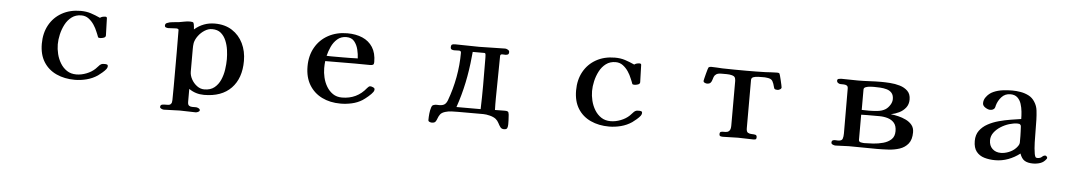

<svg xmlns="http://www.w3.org/2000/svg" viewBox="-37 -895 8073 1432"><g transform="rotate(5 4000.0 -179.0)"><path d="M760 -119Q760 -108 752 -97Q742 -84 724.5 -69Q707 -54 693 -44Q656 -19 611.5 -7.5Q567 4 523 4Q446 4 385 -24Q324 -52 289.5 -107Q255 -162 255 -243Q255 -323 288.5 -383.5Q322 -444 382.5 -478Q443 -512 523 -512Q565 -512 599 -501Q633 -490 670 -473Q679 -480 689.5 -482.5Q700 -485 711 -485Q715 -485 718.5 -482.5Q722 -480 722 -475Q722 -443 724 -410.5Q726 -378 726 -346Q726 -333 711.5 -328Q697 -323 687 -323Q682 -323 677.5 -323.5Q673 -324 669 -327Q665 -337 661.5 -347Q658 -357 653 -367Q643 -393 626 -418.5Q609 -444 585.5 -461.5Q562 -479 531 -479Q489 -479 459 -456.5Q429 -434 410.5 -398.5Q392 -363 383 -323.5Q374 -284 374 -249Q374 -214 383 -177Q392 -140 411.5 -108Q431 -76 460.5 -56.5Q490 -37 531 -37Q568 -37 606.5 -52Q645 -67 671 -92Q679 -99 689.5 -111.5Q700 -124 708 -128Q715 -132 722.5 -132.5Q730 -133 738 -133Q746 -133 753 -130.5Q760 -128 760 -119Z M1640 -248Q1640 -280 1635 -316.5Q1630 -353 1616 -386.5Q1602 -420 1577 -441Q1552 -462 1511 -462Q1483 -462 1455.5 -444.5Q1428 -427 1408.5 -400.5Q1389 -374 1383 -347Q1381 -336 1380.5 -324.5Q1380 -313 1380 -302Q1380 -259 1380 -217Q1380 -175 1380 -132Q1380 -104 1395.5 -75.5Q1411 -47 1436.5 -28Q1462 -9 1491 -9Q1538 -9 1567 -32.5Q1596 -56 1612 -92.5Q1628 -129 1634 -170.5Q1640 -212 1640 -248ZM1768 -246Q1768 -116 1696.5 -42Q1625 32 1493 32Q1430 32 1380 -3V94Q1380 115 1389.5 122Q1399 129 1413.5 129Q1428 129 1443 129Q1450 129 1461 134.5Q1472 140 1472 149Q1472 157 1461 162Q1450 167 1443 167Q1413 167 1383.5 165.5Q1354 164 1324 164Q1294 164 1264 166Q1234 168 1204 168Q1197 168 1186 163Q1175 158 1175 150Q1175 134 1190 131.5Q1205 129 1223.5 129.5Q1242 130 1250 124Q1258 117 1260 109Q1262 101 1262 91Q1262 65 1262.5 38.5Q1263 12 1263 -14V-268Q1263 -309 1262.5 -350.5Q1262 -392 1262 -433Q1262 -440 1256 -442Q1250 -444 1245 -444Q1230 -444 1215 -442.5Q1200 -441 1185 -441Q1177 -441 1167.5 -444Q1158 -447 1158 -458Q1158 -473 1172 -478Q1189 -486 1214 -488Q1239 -490 1258 -492Q1279 -495 1299.5 -499.5Q1320 -504 1342 -504Q1364 -504 1368 -497Q1372 -490 1374 -470L1376 -448Q1442 -505 1528 -505Q1604 -505 1657.5 -470.5Q1711 -436 1739.5 -377.5Q1768 -319 1768 -246Z M2612 -339Q2611 -370 2602.5 -405Q2594 -440 2573.5 -465Q2553 -490 2514 -490Q2474 -490 2446.5 -466Q2419 -442 2403 -407Q2387 -372 2379 -338Q2396 -337 2413 -337Q2430 -337 2446 -337H2502Q2530 -337 2557 -337.5Q2584 -338 2612 -339ZM2757 -120Q2757 -110 2751 -101Q2740 -85 2716 -64.5Q2692 -44 2675 -33Q2640 -11 2597.5 -1.5Q2555 8 2513 8Q2434 8 2373.5 -22Q2313 -52 2278.5 -109Q2244 -166 2244 -247Q2244 -328 2279 -389.5Q2314 -451 2376.5 -485Q2439 -519 2519 -519Q2583 -519 2632 -498Q2681 -477 2709 -433.5Q2737 -390 2737 -322Q2737 -307 2730 -302.5Q2723 -298 2709 -298Q2681 -298 2652.5 -298.5Q2624 -299 2595 -299Q2540 -299 2484 -298.5Q2428 -298 2372 -298Q2369 -271 2369 -245Q2369 -211 2377.5 -175Q2386 -139 2404.5 -108Q2423 -77 2451.5 -57.5Q2480 -38 2520 -38Q2632 -38 2701 -125Q2706 -130 2711 -135Q2716 -140 2724 -140Q2732 -140 2744.5 -134.5Q2757 -129 2757 -120Z M3561 -220Q3561 -272 3560.5 -324.5Q3560 -377 3560 -429Q3560 -434 3559 -448Q3558 -462 3550 -462H3462Q3461 -452 3460 -442.5Q3459 -433 3458 -423Q3449 -326 3429 -230Q3409 -134 3377 -42H3500Q3514 -42 3529 -42Q3544 -42 3558 -42Q3561 -131 3561 -220ZM3773 53Q3773 69 3768.5 80.5Q3764 92 3744 92Q3726 92 3716.5 79Q3707 66 3698.5 49Q3690 32 3675 20Q3658 7 3630 0Q3602 -7 3581 -7H3390Q3367 -7 3343 -6Q3319 -5 3296 2Q3270 10 3259.5 24.5Q3249 39 3244 54Q3239 69 3231.5 79.5Q3224 90 3203 90Q3196 90 3186.5 86Q3177 82 3177 73Q3177 50 3179.5 25Q3182 0 3189 -22Q3192 -31 3196 -36Q3200 -41 3210 -43Q3219 -46 3228 -45.5Q3237 -45 3247 -45Q3272 -45 3286 -54Q3300 -63 3309 -86Q3341 -172 3358 -264Q3375 -356 3375 -448Q3375 -463 3359 -463Q3350 -463 3341 -462.5Q3332 -462 3323 -462Q3313 -462 3304.5 -466Q3296 -470 3296 -483Q3296 -500 3304.5 -503.5Q3313 -507 3327 -507Q3372 -507 3417 -505.5Q3462 -504 3507 -504Q3556 -504 3604 -506Q3652 -508 3701 -508Q3710 -508 3721.5 -501.5Q3733 -495 3733 -484Q3733 -471 3726 -466.5Q3719 -462 3707 -462Q3701 -462 3695 -462.5Q3689 -463 3683 -463Q3668 -463 3668 -449Q3668 -370 3666 -291Q3664 -212 3664 -132Q3664 -110 3664 -88.5Q3664 -67 3665 -45Q3683 -45 3700.5 -45.5Q3718 -46 3736 -46Q3742 -46 3748.5 -45.5Q3755 -45 3761 -42Q3768 -39 3770 -19Q3772 1 3772.5 22.5Q3773 44 3773 53Z M4760 -119Q4760 -108 4752 -97Q4742 -84 4724.5 -69Q4707 -54 4693 -44Q4656 -19 4611.5 -7.5Q4567 4 4523 4Q4446 4 4385 -24Q4324 -52 4289.5 -107Q4255 -162 4255 -243Q4255 -323 4288.5 -383.5Q4322 -444 4382.5 -478Q4443 -512 4523 -512Q4565 -512 4599 -501Q4633 -490 4670 -473Q4679 -480 4689.5 -482.5Q4700 -485 4711 -485Q4715 -485 4718.5 -482.5Q4722 -480 4722 -475Q4722 -443 4724 -410.5Q4726 -378 4726 -346Q4726 -333 4711.5 -328Q4697 -323 4687 -323Q4682 -323 4677.5 -323.5Q4673 -324 4669 -327Q4665 -337 4661.5 -347Q4658 -357 4653 -367Q4643 -393 4626 -418.5Q4609 -444 4585.5 -461.5Q4562 -479 4531 -479Q4489 -479 4459 -456.5Q4429 -434 4410.5 -398.5Q4392 -363 4383 -323.5Q4374 -284 4374 -249Q4374 -214 4383 -177Q4392 -140 4411.5 -108Q4431 -76 4460.5 -56.5Q4490 -37 4531 -37Q4568 -37 4606.5 -52Q4645 -67 4671 -92Q4679 -99 4689.5 -111.5Q4700 -124 4708 -128Q4715 -132 4722.5 -132.5Q4730 -133 4738 -133Q4746 -133 4753 -130.5Q4760 -128 4760 -119Z M5780 -399Q5780 -390 5770 -384Q5760 -378 5752 -378Q5747 -378 5739.5 -379Q5732 -380 5728 -384Q5726 -387 5725 -390.5Q5724 -394 5723 -397Q5717 -423 5707 -440.5Q5697 -458 5667 -461Q5658 -463 5649 -463Q5640 -463 5631 -463Q5620 -463 5600 -462.5Q5580 -462 5564 -456.5Q5548 -451 5548 -434V-73Q5548 -47 5560 -40Q5572 -33 5587.5 -33Q5603 -33 5615 -30.5Q5627 -28 5627 -12Q5627 1 5620.5 3.5Q5614 6 5603 6Q5575 6 5546.5 4.5Q5518 3 5489 3Q5461 3 5433 4.5Q5405 6 5376 6Q5366 6 5357.5 3.5Q5349 1 5349 -12Q5349 -26 5357.5 -29Q5366 -32 5378 -31.5Q5390 -31 5402 -33Q5414 -35 5422.5 -46Q5431 -57 5431 -83V-410Q5431 -414 5431 -418Q5431 -422 5430 -426Q5429 -439 5423.5 -446Q5418 -453 5404 -457Q5385 -462 5364.5 -462Q5344 -462 5324 -462Q5298 -462 5285.5 -453.5Q5273 -445 5268.5 -433Q5264 -421 5260.5 -408.5Q5257 -396 5249 -387.5Q5241 -379 5222 -379Q5215 -379 5205.5 -383.5Q5196 -388 5196 -397Q5196 -400 5200 -416Q5204 -432 5209 -451.5Q5214 -471 5218.5 -485.5Q5223 -500 5224 -500Q5231 -506 5244 -506Q5265 -506 5285.5 -504.5Q5306 -503 5327 -502Q5372 -501 5417.5 -500.5Q5463 -500 5508 -500Q5543 -500 5578.5 -500.5Q5614 -501 5649 -502Q5671 -503 5692 -504.5Q5713 -506 5735 -506Q5741 -506 5745.5 -505.5Q5750 -505 5755 -501Q5756 -501 5760 -486.5Q5764 -472 5768.5 -453Q5773 -434 5776.5 -418Q5780 -402 5780 -399Z M6655 -148Q6655 -188 6636.5 -209.5Q6618 -231 6588.5 -240Q6559 -249 6525 -249H6477Q6455 -249 6433 -249Q6411 -249 6389 -248V-60Q6389 -45 6405 -42Q6421 -39 6431 -39Q6460 -39 6497.5 -41.5Q6535 -44 6571.5 -54Q6608 -64 6631.5 -86Q6655 -108 6655 -148ZM6614 -384Q6614 -414 6599.5 -430.5Q6585 -447 6562 -453.5Q6539 -460 6513.5 -461.5Q6488 -463 6466 -463Q6457 -463 6439 -462Q6421 -461 6405.5 -455.5Q6390 -450 6390 -437V-284Q6404 -284 6417 -283.5Q6430 -283 6443 -283Q6472 -283 6507.5 -286.5Q6543 -290 6568 -306Q6586 -318 6600 -340Q6614 -362 6614 -384ZM6786 -151Q6786 -96 6761.5 -65.5Q6737 -35 6698 -22Q6659 -9 6614 -6.5Q6569 -4 6528 -4Q6476 -4 6423 -5Q6370 -6 6317 -6Q6292 -6 6267 -4Q6242 -2 6217 -2Q6209 -2 6197.5 -7Q6186 -12 6186 -22Q6186 -34 6193.5 -38Q6201 -42 6211 -42Q6217 -42 6222.5 -41.5Q6228 -41 6233 -41Q6262 -41 6267.5 -57.5Q6273 -74 6273 -97Q6273 -181 6272.5 -265Q6272 -349 6272 -433Q6272 -450 6263 -455.5Q6254 -461 6241 -461.5Q6228 -462 6216 -462Q6206 -462 6197 -468.5Q6188 -475 6188 -486Q6188 -497 6199.5 -499.5Q6211 -502 6218 -502Q6250 -502 6280.5 -501Q6311 -500 6342 -500Q6386 -500 6429.5 -502.5Q6473 -505 6516 -505Q6545 -505 6583 -502.5Q6621 -500 6656.5 -489.5Q6692 -479 6715.5 -456Q6739 -433 6739 -392Q6739 -356 6719.5 -331Q6700 -306 6670.5 -291.5Q6641 -277 6609 -271Q6635 -268 6665 -261Q6695 -254 6723 -240.5Q6751 -227 6768.5 -205.5Q6786 -184 6786 -151Z M7586 -172Q7586 -177 7586 -192.5Q7586 -208 7585 -225.5Q7584 -243 7583.5 -257Q7583 -271 7581 -273Q7576 -281 7570.5 -282.5Q7565 -284 7556 -284Q7528 -284 7495 -274Q7462 -264 7432 -245Q7402 -226 7382.5 -200Q7363 -174 7363 -142Q7363 -102 7387.5 -78.5Q7412 -55 7451 -55Q7480 -55 7511 -67.5Q7542 -80 7562 -101Q7570 -109 7578 -121Q7586 -133 7586 -144ZM7799 -48Q7799 -43 7795 -39Q7778 -15 7752 -6Q7726 3 7697 3Q7658 3 7634.5 -11Q7611 -25 7598 -63Q7558 -32 7511 -14.5Q7464 3 7414 3Q7370 3 7332.5 -8Q7295 -19 7272.5 -47.5Q7250 -76 7250 -127Q7250 -173 7273 -204.5Q7296 -236 7333.5 -256.5Q7371 -277 7415.5 -289Q7460 -301 7503.5 -308Q7547 -315 7581 -320Q7581 -345 7578 -375Q7575 -405 7566 -433Q7557 -461 7537.5 -479Q7518 -497 7485 -497Q7445 -497 7419 -468.5Q7393 -440 7383 -403Q7382 -399 7381 -393.5Q7380 -388 7377 -383Q7371 -375 7362.5 -371.5Q7354 -368 7344 -368Q7328 -368 7307.5 -381Q7287 -394 7287 -413Q7287 -438 7302 -458Q7323 -488 7356 -502.5Q7389 -517 7426 -521.5Q7463 -526 7496 -526Q7527 -526 7559 -520.5Q7591 -515 7619.5 -500.5Q7648 -486 7666 -457Q7685 -428 7689 -393.5Q7693 -359 7694 -325Q7695 -290 7695 -255Q7695 -220 7696 -185Q7696 -175 7696.5 -154.5Q7697 -134 7699 -110.5Q7701 -87 7704.5 -68.5Q7708 -50 7714 -44Q7718 -41 7727 -41Q7748 -41 7759.5 -52.5Q7771 -64 7784 -64Q7789 -64 7794 -58.5Q7799 -53 7799 -48Z"/></g></svg>

Font: Kaisei Tokumin
Style: Bold
Weight: 700
Designer: Font-Kai, 金井和夫
Foundry: KAZUO KANAI
Version: Version 5.003